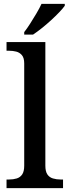

<svg xmlns="http://www.w3.org/2000/svg" viewBox="-20 -979 362 999"><path d="M14 0V-45H27Q49 -45 67 -50.5Q85 -56 95.5 -71.5Q106 -87 106 -117V-649Q106 -678 94 -692Q82 -706 64.5 -710.5Q47 -715 27 -715H14V-760H216V-117Q216 -87 226.5 -71.5Q237 -56 255.5 -50.5Q274 -45 295 -45H308V0ZM106 -812Q121 -831 137.5 -857Q154 -883 170 -910Q186 -937 196 -959H317V-949Q308 -936 289 -916Q270 -896 246 -874Q222 -852 197.5 -832.5Q173 -813 152 -799H106Z"/></svg>

Font: Noto Serif Khmer Medium
Style: Regular
Weight: 500
Version: Version 2.003